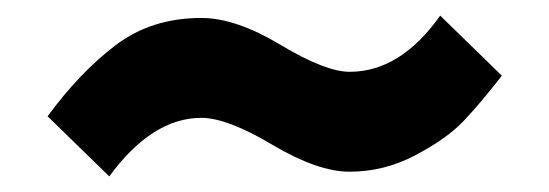

<svg xmlns="http://www.w3.org/2000/svg" viewBox="-20 -400 704 246"><path d="M120 -174 41 -251Q82 -307 128 -342Q174 -377 238 -377Q282 -377 339.5 -342.5Q397 -308 428 -308Q493 -308 544 -380L623 -303Q595 -267 573.5 -244.5Q552 -222 512 -201Q472 -180 428 -180Q387 -180 329 -214.5Q271 -249 238 -249Q175 -249 120 -174Z"/></svg>

Font: Martel Sans Heavy
Style: Regular
Weight: 900
Designer: Dan Reynolds and Mathieu Réguer
Foundry: Dan Reynolds and Mathieu Réguer
Version: Version 1.001;PS 001.001;hotconv 1.0.70;makeotf.lib2.5.58329